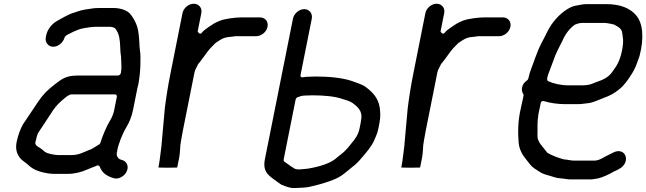

<svg xmlns="http://www.w3.org/2000/svg" viewBox="-20 -760 3366 1000"><path d="M596.9 -2C598.2 -8.7 601.5 -14 603.8 -21.6C604.7 -25.7 606.1 -30.3 609.2 -37C617.1 -56.6 624.5 -74.3 636.1 -93.7C654.2 -123.3 665.8 -151.6 673.6 -191L696.2 -304C697.1 -308.5 698.2 -312.5 700 -317.9C706 -348.7 710.1 -386.8 711.1 -417.9C711.6 -444.1 712.7 -477.6 708.8 -498.6C706.2 -513.9 706.5 -533.2 705.3 -547.6L702.9 -575.4C701.8 -585.5 700.7 -593.6 699.4 -601.3L695.1 -618.9C689.5 -640.9 671.4 -672.9 657.2 -688.7C640.1 -706.6 608.6 -718.5 567.4 -718.5H504.4C494.7 -718.5 485.6 -718.2 473.5 -717.6C438.9 -712.8 408.3 -709.7 381.1 -699.3C360.8 -692.5 346.1 -688.4 331.2 -680.2L315.3 -672.1C303.9 -666.5 283.4 -654.5 270.3 -646.8C248.9 -632.8 226.6 -606.6 220.3 -575L218.5 -566C213.3 -539.8 231.3 -516.5 257.1 -516.5C283.4 -516.5 309 -538.7 316.1 -564C319.2 -574.7 335.9 -581.7 343.1 -585.1L363 -595.1C377.4 -601.6 398 -610.6 417.4 -613.3C436.4 -616.7 459.3 -620.5 482.9 -620.5H547.9C561 -620.5 575.7 -617.1 580 -611.8C591.7 -597.2 598 -581 601.3 -564.6C607.6 -533.2 604.9 -495 610 -467.5C610.1 -467.1 610.1 -466.5 610.2 -466L611.2 -445.8C611.5 -423.9 614.6 -406 609.8 -382L609.2 -379C608.1 -373.6 601.7 -366.5 594.2 -366.5H384.2C327 -366.5 305.6 -351.9 265.5 -320.8C226.7 -290.8 203.1 -267.2 176.8 -227.7L159.5 -201.6C139.6 -173.1 120.4 -142.2 100 -113C86.5 -89.6 73.6 -55.5 66.7 -21C58.5 20.2 69.8 47.3 89.5 68.6C99.5 79 116.9 89.1 129.6 101.2C150 120.7 180.4 134.2 218 140.7L234 143.6C240 144.2 247.2 144.8 255.5 145.5H335.9C368.1 145.5 404.6 136.1 429.5 124.8C445.3 117.6 473 108 487.1 101.8C492.6 100.7 497.6 103.2 499.3 107.8C511.1 139.4 534.3 156.6 571.9 168C599.1 176.4 628.6 155.9 639.1 134.5C653.7 104.9 638.8 80.3 617.8 74C613.8 72.8 609.2 71.8 604.1 69.4C593.9 64.6 585.6 49.8 588.3 36L593.1 12C594 7.3 596 2.7 596.9 -2ZM578.6 -268.5C585.4 -268.5 590 -262.8 588.6 -256L573.4 -180C573.4 -179.6 573.2 -178.9 573 -178.4L567.7 -162.2C563.2 -149.8 559.2 -141.6 551.4 -129.2C531.7 -94.9 516.1 -57.4 502.5 -15.4C500.6 -9.8 495.7 -6.7 490.3 -4.3L467.2 10.2C458.6 15.5 450 20 435.7 24.6C415.4 33.3 388 47.5 355.5 47.5H280.5C275.8 47.5 271.3 47.1 266.6 46.3L251.1 43.5C249.1 43.4 245.5 43.2 240.1 41.1C228 38.9 213 32.6 204.4 22.6C198.8 17.9 191.4 12.5 182.5 6.9C178.4 4.3 161.3 -4.1 164.1 -18L164.7 -21C165.5 -25 166.5 -28.5 168.3 -33.9C170.4 -44.3 174 -63.2 184 -75.8C200.9 -102.6 224 -134.6 240.9 -162L255.5 -184.4C274.9 -212.1 289.3 -225.9 315.6 -247.8C324.8 -255.4 333.5 -262.5 340.9 -264.9C345.8 -266.4 344.3 -268.5 353.6 -268.5Z M1217.5 -668.5C1210.6 -668.5 1203.7 -667.5 1196.6 -666.6L1180.8 -664.7C1175.7 -663.6 1167.3 -662.2 1161.7 -661.6C1136.6 -657.9 1114.7 -648.7 1093.2 -636.7L1066.3 -619.1C1051 -608.6 1037.6 -598.4 1032 -590.4C1020.9 -574.5 1009.5 -596 1009.5 -596L1028.6 -692C1033.9 -718.2 1015.9 -740.5 989.3 -740.5C962.7 -740.5 935.9 -718.2 930.6 -692L866.8 -372C854.8 -311.9 845.3 -251.4 838.4 -195.2C833.5 -133.3 826.9 -75.2 822 -13.6C822 -13.5 821.8 -7 821.6 -5.7C816.1 32.5 813.5 70.2 805.7 109L805 112.6C812.9 113.1 830.5 113.5 853.3 113.5C876.6 113.5 893.2 113.2 903 112.6L913.7 59C919.1 31.8 916.3 6 922.8 -26.8C925.6 -43.7 928.9 -62 932.5 -80L993.2 -384C995.9 -397.6 1007.1 -414.8 1009.5 -420.5C1011.1 -426.9 1014 -428.2 1018.8 -434.1C1036.6 -458.4 1045.6 -469 1062.3 -492.8C1076.8 -512 1087.8 -520.1 1100.4 -534.2C1101.4 -535.3 1102.9 -536.5 1104.4 -537.4C1116.5 -544.6 1126.7 -553.1 1140 -559.2C1157.4 -567.1 1174.2 -567.4 1191.9 -569.4L1204 -571.3C1204.5 -571.4 1205.4 -571.5 1206.1 -571.5H1314.1C1341.4 -571.5 1368 -593.5 1373.4 -620.5C1378.8 -647.5 1361 -669.5 1333.7 -669.5H1238.7C1231.2 -669.5 1224.2 -668.5 1217.5 -668.5Z M1606.6 -263.5C1664.7 -263.5 1723.1 -259 1765.5 -243.9C1779.8 -239.1 1801.5 -234.1 1816.4 -223.5C1836.8 -207.8 1869.8 -185.4 1861.2 -138.6C1860.6 -133 1859.4 -124.7 1858.1 -118L1852.5 -90C1846.3 -59.2 1829 -34.4 1812.9 -16.4C1804.2 -4.7 1789.2 13.7 1776.7 25.7C1764 39.2 1747.7 49.3 1739 57.3C1725.2 70.3 1709.3 80.3 1694.2 87.2C1661.9 101.9 1626.7 110.8 1589.6 117.3L1574.9 119.4C1574.5 119.4 1573.7 119.5 1573.1 119.5C1557.9 119.5 1522.6 129.5 1505.4 112.4C1489.1 103.1 1476 91.7 1461.3 81.7C1458.5 79.9 1456.4 75.6 1457.3 71L1519.8 -242C1520.8 -247.2 1525.1 -252 1530.4 -253.7L1541.5 -257.5C1550.6 -261.3 1561.6 -262.5 1572.4 -262.5C1583 -262.5 1594.6 -263.5 1606.6 -263.5ZM1564.7 -712.5C1538.4 -712.5 1511.1 -689.4 1505.9 -663L1359.9 68C1345.3 141.1 1384.6 156.7 1428.7 190.4L1445.4 201.8C1459.7 208.2 1478.2 214.8 1497.4 218.7C1514.1 220.9 1533.1 217.6 1556.2 217.5C1566.4 216.9 1576.7 215.8 1588.8 213.8C1637.6 203 1682.9 190.5 1724.8 172.8L1744.3 163.1C1760.7 154.7 1780.5 138.1 1796.2 125.2L1811.8 112.2C1812 112 1812.4 111.7 1812.7 111.5C1832.3 97.3 1848.2 81.1 1865.4 60.3C1888.1 33.4 1915 2.9 1928.4 -27.8L1939.5 -53.8C1944.2 -64.7 1947.7 -76.2 1950.1 -88L1956.1 -118C1962.9 -152.4 1960.9 -176.8 1957.5 -201.8C1949.2 -249.1 1922.3 -279.1 1885.3 -306.5C1867 -320.6 1840.1 -327.7 1812.5 -338.1C1762.8 -354.9 1696.7 -361.4 1623.5 -361.5C1612.7 -360.9 1601.4 -360.5 1592 -360.5C1579.3 -360.5 1567.8 -359.5 1557.7 -357.7C1543.7 -355.2 1544.7 -366.5 1545.4 -370L1603.9 -663C1609.1 -689.4 1591.1 -712.5 1564.7 -712.5Z M2482.5 -668.5C2475.6 -668.5 2468.7 -667.5 2461.6 -666.6L2445.8 -664.7C2440.7 -663.6 2432.3 -662.2 2426.7 -661.6C2401.6 -657.9 2379.7 -648.7 2358.2 -636.7L2331.3 -619.1C2316 -608.6 2302.6 -598.4 2297 -590.4C2285.9 -574.5 2274.5 -596 2274.5 -596L2293.6 -692C2298.9 -718.2 2280.9 -740.5 2254.3 -740.5C2227.7 -740.5 2200.9 -718.2 2195.6 -692L2131.8 -372C2119.8 -311.9 2110.3 -251.4 2103.4 -195.2C2098.5 -133.3 2091.9 -75.2 2087 -13.6C2087 -13.5 2086.8 -7 2086.6 -5.7C2081.1 32.5 2078.5 70.2 2070.7 109L2070 112.6C2077.9 113.1 2095.5 113.5 2118.3 113.5C2141.6 113.5 2158.2 113.2 2168 112.6L2178.7 59C2184.1 31.8 2181.3 6 2187.8 -26.8C2190.6 -43.7 2193.9 -62 2197.5 -80L2258.2 -384C2260.9 -397.6 2272.1 -414.8 2274.5 -420.5C2276.1 -426.9 2279 -428.2 2283.8 -434.1C2301.6 -458.4 2310.6 -469 2327.3 -492.8C2341.8 -512 2352.8 -520.1 2365.4 -534.2C2366.4 -535.3 2367.9 -536.5 2369.4 -537.4C2381.5 -544.6 2391.7 -553.1 2405 -559.2C2422.4 -567.1 2439.2 -567.4 2456.9 -569.4L2469 -571.3C2469.5 -571.4 2470.4 -571.5 2471.1 -571.5H2579.1C2606.4 -571.5 2633 -593.5 2638.4 -620.5C2643.8 -647.5 2626 -669.5 2598.7 -669.5H2503.7C2496.2 -669.5 2489.2 -668.5 2482.5 -668.5Z M2919.9 70.5C2919.1 70.5 2917.9 70.4 2917 70.1C2886 62 2856.9 50.4 2833 37.2C2832.1 36.7 2831 35.8 2830.2 34.8L2797.4 -6.2C2790.6 -14.6 2788 -21.5 2783.8 -29.7C2777.4 -42.2 2779.5 -62 2779.6 -79.5C2779 -116.9 2779.2 -150.1 2790.9 -197.3L2795.6 -221C2799 -238.1 2812.7 -233.4 2814 -233C2845 -223.6 2884.1 -217.5 2924.4 -217.5H2990.4C3008.8 -217.5 3025.2 -221 3041.3 -222.4C3068.9 -224.9 3095.3 -239.3 3123.3 -249.7C3155.9 -261 3180.5 -274.4 3205.2 -295C3231.9 -316 3249.9 -343.1 3270.5 -375.1C3288.1 -402 3298 -430.6 3311.2 -469.3C3335.3 -561.9 3329.1 -640.7 3291.7 -681.8C3261.4 -716.7 3211.8 -738.5 3138.4 -738.5H3031.4C3020.2 -738.5 3008.6 -736.2 2995.9 -733.7L2975.3 -729.8C2962.4 -727 2947.6 -720.6 2932.4 -710.9C2897.6 -688.3 2866.2 -655.7 2842.8 -617.3C2830.2 -596.2 2815.4 -562.6 2801.2 -537.8C2788.6 -514.3 2777.2 -485.1 2766.2 -455.2C2754.3 -419 2738.9 -387.6 2731.6 -351C2731 -347.9 2728.4 -343.6 2724.8 -341.2C2710.3 -331.3 2702.3 -319.8 2699.2 -304C2696.6 -290.9 2698.5 -280.2 2705.3 -270.3C2706.8 -268.1 2707.4 -265.1 2706.8 -262L2704.2 -248.8C2699.8 -230.2 2696.4 -214.6 2693.2 -198.7C2676.6 -130 2677.1 -70.6 2681.3 -16.4C2683.6 8.3 2690.7 23.4 2699.8 41.7C2706.1 53.5 2717 64.8 2727.3 79.4L2740.6 96.2C2756.6 116.1 2769.5 120.1 2793.9 137.2C2806 144.4 2823 150.5 2841 154.8C2862 160.4 2875 167.2 2896.1 168.5C2917.1 169.8 2933 174.5 2953.2 174.5H3056.2C3067.4 174.5 3082.5 170.8 3096.9 168.7C3118.7 163.4 3152.4 148 3171.1 137C3174.9 134.7 3177 133.3 3181.9 131.5C3206.1 120.4 3224.3 110.8 3234.5 90.4C3253.7 51.9 3222.8 11.2 3175.7 33.7C3161.7 41.8 3146.2 47.6 3133.7 54.6C3121.8 61 3099.6 76.5 3075.7 76.5H2969.7C2950.7 76.5 2934.1 70.5 2919.9 70.5ZM3011.9 -640.5H3131.9C3138.8 -640.5 3146.3 -638.2 3149.4 -638C3160.8 -637 3169.7 -633.3 3176.8 -632.4C3179 -632.1 3181.3 -631.1 3183 -629.3L3197.6 -621.2C3202.8 -618.3 3207.4 -614 3211.8 -609.5C3213 -608.2 3214.5 -604.9 3215.4 -603.8C3221.7 -596 3222 -575.4 3223.3 -569.8C3227.5 -549.1 3225 -523.2 3219.9 -498C3216.9 -482.7 3212.6 -465.5 3207.8 -453.5L3203.8 -443.5C3197.9 -428.7 3189.5 -413.9 3178.7 -399.5C3170.9 -389 3163.6 -375.9 3149.5 -364.2C3122.7 -341.8 3090.7 -335.8 3066.4 -324.8C3049 -316.9 3029.2 -315.5 3010 -315.5H2941C2899.7 -315.5 2861.3 -324.9 2834.5 -337.5C2821.5 -343.6 2838.6 -380.7 2843.3 -394L2860.5 -439.9C2875.1 -483.4 2890.3 -510 2909.1 -547.2C2924.1 -582.1 2945.5 -611.2 2974.1 -631.6C2984.9 -635.4 2995.5 -640.5 3011.9 -640.5Z"/></svg>

Font: Smoothie
Style: LightIt
Weight: 400
Foundry: Cannot Into Space Fonts
Version: Version 0.8